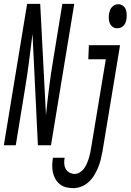

<svg xmlns="http://www.w3.org/2000/svg" viewBox="-58 -755 679 998"><path d="M-38 0 83 -735H151L181 -156Q188 -227 197 -298.5Q206 -370 218 -441L266 -735H328L207 0H139L111 -579Q102 -508 93 -436.5Q84 -365 72 -294L24 0ZM551 -608Q538 -608 528 -615Q518 -622 513 -633.5Q508 -645 507.5 -658.5Q507 -672 509 -685Q511 -694 514 -702.5Q517 -711 524 -718.5Q531 -726 539.5 -729.5Q548 -733 557 -733Q570 -733 580.5 -725.5Q591 -718 595.5 -706.5Q600 -695 600.5 -681.5Q601 -668 599 -655Q598 -646 594.5 -637.5Q591 -629 584 -621.5Q577 -614 568.5 -611Q560 -608 551 -608ZM323 223Q304 223 285.5 218.5Q267 214 253 202.5Q239 191 230 175.5Q221 160 217 141.5Q213 123 213.5 104Q214 85 217 66V65H278Q275 81 276 96Q277 111 283.5 123Q290 135 303 142Q316 149 331 149Q344 149 357 141Q370 133 378 122Q386 111 392 98Q398 85 402.5 71.5Q407 58 410 44.5Q413 31 415 18L492 -447H401L404 -520H566L475 30Q471 51 466 72.5Q461 94 452.5 114.5Q444 135 432.5 154.5Q421 174 404 190Q387 206 365.5 214.5Q344 223 323 223Z"/></svg>

Font: Iosevka Extended
Style: Italic
Weight: 400
Width: 7
Italic angle: -9°
Monospace: yes
Designer: Belleve Invis
Foundry: Belleve Invis
Version: Version 32.5.0; ttfautohint (v1.8.4)